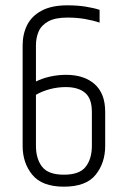

<svg xmlns="http://www.w3.org/2000/svg" viewBox="-20 -691 465 721"><path d="M65 -521Q65 -563 82 -597Q99 -631 136.5 -651Q174 -671 233 -671Q271 -671 302 -666Q333 -661 354 -654V-606Q331 -614 300 -619.5Q269 -625 233 -625Q187 -625 161 -610.5Q135 -596 125 -572.5Q115 -549 115 -521V-385Q139 -397 168.5 -403.5Q198 -410 228 -410Q296 -410 335.5 -375Q375 -340 375 -271V-143Q375 -79 339 -34.5Q303 10 220 10Q138 10 101.5 -34.5Q65 -79 65 -143ZM325 -271Q325 -321 299.5 -342.5Q274 -364 227 -364Q196 -364 166.5 -356Q137 -348 115 -335V-143Q115 -95 138 -65Q161 -35 220 -35Q279 -35 302 -65Q325 -95 325 -143Z"/></svg>

Font: Khand Variable Light
Style: Regular
Weight: 300
Designer: Satya Rajpurohit
Foundry: Indian Type Foundry
Version: Version 3.000